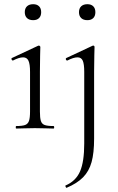

<svg xmlns="http://www.w3.org/2000/svg" viewBox="-20 -612 564 914"><path d="M57 -12Q86 -12 99.5 -17Q113 -22 118 -36.5Q123 -51 123 -81V-270Q123 -307 115.5 -323Q108 -339 90 -339Q71 -339 42 -324H41Q37 -324 35 -329Q33 -334 37 -336L161 -394L165 -395Q167 -395 169.5 -393Q172 -391 172 -388Q172 -382 171 -348.5Q170 -315 170 -271V-81Q170 -51 174.5 -36.5Q179 -22 192.5 -17Q206 -12 235 -12Q238 -12 238 -6Q238 0 235 0Q212 0 199 -1L146 -2L94 -1Q80 0 57 0Q55 0 55 -6Q55 -12 57 -12ZM98 -554Q98 -572 108.5 -582Q119 -592 138 -592Q156 -592 166 -582Q176 -572 176 -554Q176 -536 166 -526Q156 -516 138 -516Q119 -516 108.5 -526Q98 -536 98 -554ZM428 -271V48Q428 116 416 159.5Q404 203 375.5 232Q347 261 297 282Q295 283 292.5 277.5Q290 272 292 271Q341 250 361 204Q381 158 381 71V-270Q381 -307 374 -323Q367 -339 349 -339Q330 -339 301 -324H300Q295 -324 293.5 -329Q292 -334 296 -336L420 -394L423 -395Q430 -395 430 -388Q430 -382 429 -348.5Q428 -315 428 -271ZM356 -554Q356 -572 366.5 -582Q377 -592 396 -592Q414 -592 424 -582Q434 -572 434 -554Q434 -536 424 -526Q414 -516 396 -516Q377 -516 366.5 -526Q356 -536 356 -554Z"/></svg>

Font: Cormorant Garamond Light
Style: Regular
Weight: 300
Designer: Christian Thalmann (Catharsis Fonts)
Version: Version 3.000